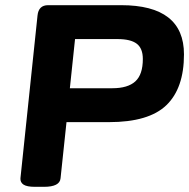

<svg xmlns="http://www.w3.org/2000/svg" viewBox="-20 -720 731 742"><path d="M115 2Q84 2 71 -6.5Q58 -15 59 -31L125 -660Q129 -700 166 -700H448Q691 -700 691 -510Q691 -379 623 -313.5Q555 -248 401 -248H237L214 -31Q211 2 150 2ZM250 -379H414Q474 -379 503 -405.5Q532 -432 532 -492Q532 -533 508.5 -551Q485 -569 434 -569H270Z"/></svg>

Font: Asap Expanded Expanded Regular
Style: Bold Italic
Weight: 700
Width: 7
Italic angle: -6°
Designer: Pablo Cosgaya
Foundry: Omnibus-Type
Version: Version 3.001; ttfautohint (v1.8.4.7-5d5b)